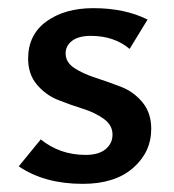

<svg xmlns="http://www.w3.org/2000/svg" viewBox="-20 -445 427 471"><path d="M183 6Q89 6 26 -37L80 -103Q127 -65 190 -65Q222 -65 239 -79Q256 -93 256 -115Q256 -138 234.5 -153.5Q213 -169 182.5 -178.5Q152 -188 122 -200Q92 -212 70.5 -237.5Q49 -263 49 -301Q49 -360 94 -392.5Q139 -425 209 -425Q286 -425 342 -397L298 -325Q260 -357 203 -357Q173 -357 157 -345Q141 -333 141 -314Q141 -292 162.5 -278Q184 -264 215 -254Q246 -244 277 -232Q308 -220 329.5 -194Q351 -168 351 -129Q351 -72 306.5 -33Q262 6 183 6Z"/></svg>

Font: EauTestText Semibold
Style: Regular
Weight: 600
Designer: Christian Thalmann (Catharsis Fonts)
Version: Version 0.001;PS 000.001;hotconv 1.0.88;makeotf.lib2.5.64775